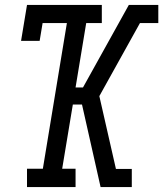

<svg xmlns="http://www.w3.org/2000/svg" viewBox="-20 -755 659 775"><path d="M285 0H89V-74H153L250 -662H152L140 -590H65L89 -735H391V-662H328L285 -402H315L500 -735H619V-662H545L381 -367L448 -73H512V0H386L311 -333H274L231 -74H285Z"/></svg>

Font: Iosevka HT Extended
Style: Italic
Weight: 400
Width: 7
Italic angle: -9°
Monospace: yes
Designer: Belleve Invis
Foundry: Belleve Invis
Version: Version 32.3.0; ttfautohint (v1.8.4)